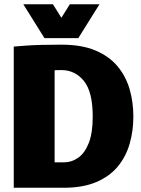

<svg xmlns="http://www.w3.org/2000/svg" viewBox="-20 -887 665 907"><path d="M45 0V-667Q45 -667 103 -671.5Q161 -676 270 -676Q366 -676 431 -648.5Q496 -621 535.5 -573.5Q575 -526 592.5 -465Q610 -404 610 -336Q610 -269 592.5 -208Q575 -147 536.5 -100.5Q498 -54 435 -27Q372 0 280 0ZM238 -120H280Q318 -120 349 -141.5Q380 -163 399 -210.5Q418 -258 418 -336Q418 -454 376 -505Q334 -556 270 -556Q251 -556 244.5 -555.5Q238 -555 238 -555ZM450 -867 350 -707H190L90 -867H230L270 -803L310 -867Z"/></svg>

Font: Epunda Sans Black
Style: Regular
Weight: 900
Designer: Simon Atzbach
Foundry: typofactur
Version: Version 2.204; ttfautohint (v1.8.4.7-5d5b)